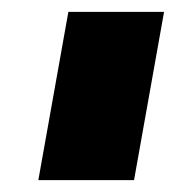

<svg xmlns="http://www.w3.org/2000/svg" viewBox="-20 -695 296 323"><path d="M44.5 -392H205.5L256 -675H95Z"/></svg>

Font: Anybody Black
Style: Italic
Weight: 900
Italic angle: -10°
Designer: Tyler Finck
Foundry: Etcetera Type Company
Version: Version 1.113;gftools[0.9.25]